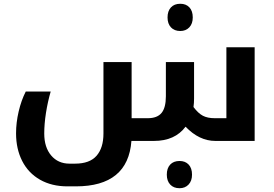

<svg xmlns="http://www.w3.org/2000/svg" viewBox="-20 -745 1451 1015"><path d="M761.2 -120.1Q811 -120.1 834 -147.9Q856.9 -175.8 856.9 -235.8V-417H1005.9V-224.1Q1005.9 -199.7 1002.9 -179.2Q1027.8 -146 1052.5 -133.1Q1077.1 -120.1 1115.2 -120.1H1176.8V-495.1H1326.2V0H1118.2Q1033.2 0 960.9 -75.2Q904.8 0 793.9 0H674.8Q656.7 240.2 380.9 240.2H336.9Q253.4 240.2 191.7 205.1Q129.9 169.9 97.4 106.2Q64.9 42.5 64.9 -40Q64.9 -96.7 78.6 -155.5Q92.3 -214.4 116.2 -261.2H248Q232.4 -207.5 223.1 -148.7Q213.9 -89.8 213.9 -39.1Q213.9 33.7 250.5 76.9Q287.1 120.1 347.2 120.1H377Q454.1 120.1 490.5 78.4Q526.9 36.6 526.9 -39.1V-417H675.8V-120.1ZM933.1 -581.1Q901.9 -581.1 883.8 -600.3Q865.7 -619.6 865.7 -652.8Q865.7 -686.5 883.5 -705.8Q901.4 -725.1 933.1 -725.1Q963.4 -725.1 981.2 -706.1Q999 -687 999 -652.8Q999 -619.6 980.7 -600.3Q962.4 -581.1 933.1 -581.1ZM929.2 250Q897.9 250 879.9 230.7Q861.8 211.4 861.8 178.2Q861.8 144.5 879.6 125.2Q897.5 106 929.2 106Q959.5 106 977.3 125Q995.1 144 995.1 178.2Q995.1 211.4 976.8 230.7Q958.5 250 929.2 250Z"/></svg>

Font: Droid Arabic Kufi
Style: Bold
Weight: 700
Designer: Pascal Zoghbi
Foundry: Irfont.ir
Version: Version 1.00 February 28, 2013, initial release